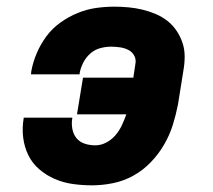

<svg xmlns="http://www.w3.org/2000/svg" viewBox="-20 -548 640 576"><path d="M256 8Q227 8 198.5 4Q170 0 144.5 -11Q119 -22 98 -40Q77 -58 65 -82.5Q53 -107 49.5 -135.5Q46 -164 51 -193V-195H197V-194Q194 -178 197 -161.5Q200 -145 209.5 -133.5Q219 -122 234 -117Q249 -112 266 -112Q283 -112 299 -120.5Q315 -129 326.5 -142.5Q338 -156 345.5 -172Q353 -188 359 -205H211L229 -315H380L386 -355Q389 -369 383 -380.5Q377 -392 365.5 -398Q354 -404 340 -406Q326 -408 313 -408Q297 -408 280.5 -403.5Q264 -399 251 -387.5Q238 -376 230 -360.5Q222 -345 219 -329V-325H73L74 -335Q79 -362 90.5 -389Q102 -416 119.5 -439.5Q137 -463 161.5 -480.5Q186 -498 213 -509Q240 -520 267.5 -524Q295 -528 323 -528Q344 -528 365.5 -526Q387 -524 407.5 -519Q428 -514 447 -506Q466 -498 482 -485.5Q498 -473 509.5 -456Q521 -439 527.5 -419.5Q534 -400 534 -378.5Q534 -357 530 -335L514 -235Q508 -204 498.5 -173.5Q489 -143 472.5 -114.5Q456 -86 432.5 -61.5Q409 -37 380 -21Q351 -5 319 1.5Q287 8 256 8Z"/></svg>

Font: Iosevka Aile Heavy Oblique
Style: Regular
Weight: 900
Italic angle: -9°
Designer: Belleve Invis
Foundry: Belleve Invis
Version: Version 31.1.0; ttfautohint (v1.8.4)